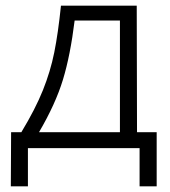

<svg xmlns="http://www.w3.org/2000/svg" viewBox="-20 -520 596 674"><path d="M470 134V0H78V134H18L19 -56H55Q104 -137 130.5 -203Q157 -269 170.5 -336Q184 -403 194 -500H460L461 -56H530V134ZM117 -56H401V-448H242Q227 -326 201 -240.5Q175 -155 117 -56Z"/></svg>

Font: Bellota
Style: Regular
Weight: 400
Designer: Kemie Guaida
Foundry: Kemie Guaida
Version: Version 4.001